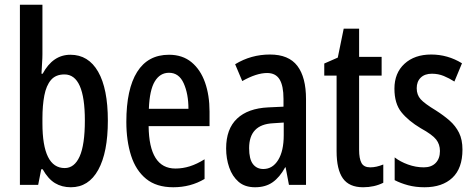

<svg xmlns="http://www.w3.org/2000/svg" viewBox="-20 -780 2001 810"><path d="M159 -551Q159 -535 157.5 -514Q156 -493 155 -469H160Q203 -549 277 -549Q353 -549 394 -477.5Q435 -406 435 -271Q435 -137 394.5 -63.5Q354 10 279 10Q241 10 212 -7.5Q183 -25 160 -66H154L141 0H64V-760H159ZM252 -466Q215 -466 195 -442.5Q175 -419 167 -377Q159 -335 159 -281V-260Q159 -71 253 -71Q294 -71 316 -120Q338 -169 338 -272Q338 -466 252 -466Z M693 -549Q750 -549 788 -517.5Q826 -486 845 -432Q864 -378 864 -309V-248H607Q609 -69 720 -69Q751 -69 781 -78.5Q811 -88 843 -108V-25Q784 10 711 10Q640 10 596.5 -25.5Q553 -61 533 -123.5Q513 -186 513 -266Q513 -404 558.5 -476.5Q604 -549 693 -549ZM693 -473Q655 -473 633 -436.5Q611 -400 608 -321H775Q775 -384 755 -428.5Q735 -473 693 -473Z M1119 -550Q1198 -550 1234.5 -502Q1271 -454 1271 -362V0H1199L1185 -74H1183Q1160 -32 1130 -11Q1100 10 1056 10Q1013 10 986.5 -13Q960 -36 947 -73.5Q934 -111 934 -154Q934 -236 980 -279.5Q1026 -323 1112 -327L1176 -330V-363Q1176 -418 1159.5 -445Q1143 -472 1107 -472Q1062 -472 1002 -438L972 -509Q1039 -550 1119 -550ZM1132 -260Q1031 -255 1031 -155Q1031 -109 1047 -88Q1063 -67 1091 -67Q1130 -67 1153.5 -105Q1177 -143 1177 -210V-263Z M1542 -74Q1555 -74 1568.5 -77Q1582 -80 1597 -86V-9Q1559 10 1512 10Q1453 10 1426.5 -27.5Q1400 -65 1400 -142V-461H1348V-512L1405 -537L1430 -659H1495V-540H1590V-461H1495V-148Q1495 -111 1505 -92.5Q1515 -74 1542 -74Z M1931 -149Q1931 -70 1888.5 -30Q1846 10 1771 10Q1733 10 1701.5 1.5Q1670 -7 1645 -20V-116Q1668 -98 1701 -86Q1734 -74 1768 -74Q1800 -74 1818 -92.5Q1836 -111 1836 -143Q1836 -171 1820 -191.5Q1804 -212 1755 -239Q1703 -270 1673.5 -306.5Q1644 -343 1644 -406Q1644 -472 1686.5 -511Q1729 -550 1799 -550Q1869 -550 1929 -513L1897 -436Q1875 -450 1852 -459.5Q1829 -469 1802 -469Q1772 -469 1755 -452.5Q1738 -436 1738 -408Q1738 -380 1754.5 -361.5Q1771 -343 1819 -314Q1852 -293 1877 -271Q1902 -249 1916.5 -220Q1931 -191 1931 -149Z"/></svg>

Font: Noto Sans Tamil ExtraCondensed Medium
Style: Regular
Weight: 500
Width: 2
Designer: Jelle Bosma - Monotype Design Team
Foundry: Monotype Imaging Inc.
Version: Version 2.004; ttfautohint (v1.8.4.7-5d5b)